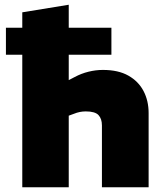

<svg xmlns="http://www.w3.org/2000/svg" viewBox="-20 -790 692 810"><path d="M74 0V-559H5V-673H74V-738L270 -770V-673H450V-559H270V-452L295 -465Q323 -480 353.5 -487.5Q384 -495 414 -495Q479 -495 521.5 -471Q564 -447 585.5 -406Q607 -365 607 -313V0H410V-261Q410 -289 395.5 -304.5Q381 -320 342 -320Q329 -320 316.5 -317.5Q304 -315 292 -310L270 -302V0Z"/></svg>

Font: REM ExtraBold
Style: Regular
Weight: 800
Designer: Octavio Pardo
Foundry: Ashler Design
Version: Version 1.005;gftools[0.9.28]